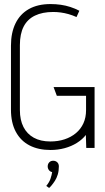

<svg xmlns="http://www.w3.org/2000/svg" viewBox="-20 -729 519 946"><path d="M208 187 222 197Q227 193 234.5 184Q242 175 250.5 162Q259 149 264.5 131Q270 113 270 91Q270 78 262 70.5Q254 63 242 63Q230 63 222.5 71Q215 79 215 91Q215 101 221 109Q227 117 237 119Q235 133 229 151Q223 169 208 187ZM357 -645 371 -676Q350 -687 327 -694.5Q304 -702 279.5 -705.5Q255 -709 229 -709Q166 -709 122.5 -684.5Q79 -660 56.5 -614Q34 -568 34 -504V-189Q34 -124 58 -79.5Q82 -35 125.5 -12.5Q169 10 229 10Q265 10 298.5 1Q332 -8 359 -25Q386 -42 403 -64L405 0H446V-300H244L260 -257H404V-186Q404 -150 391 -121.5Q378 -93 354 -73Q330 -53 298 -42.5Q266 -32 228 -32Q180 -32 146.5 -50.5Q113 -69 95.5 -103.5Q78 -138 78 -187V-507Q78 -562 96.5 -598Q115 -634 152 -652Q189 -670 242 -670Q260 -670 279 -667.5Q298 -665 317.5 -659.5Q337 -654 357 -645Z"/></svg>

Font: Advent Pro Light
Style: Regular
Weight: 300
Version: Version 3.000